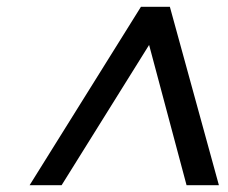

<svg xmlns="http://www.w3.org/2000/svg" viewBox="-20 -713 669 564"><path d="M161 -169H67L394 -693H479L623 -169H528L418 -581Z"/></svg>

Font: Fz Poppins
Style: Italic
Weight: 400
Italic angle: -10°
Designer: Ninad Kale (Devanagari), Jonny Pinhorn (Latin)
Foundry: Indian Type Foundry
Version: Vit hóa bi Vntype.Com & FontZin.Com